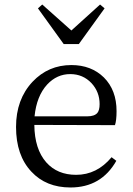

<svg xmlns="http://www.w3.org/2000/svg" viewBox="-20 -816 589 850"><path d="M292 14Q184 14 119 -56Q51 -128 51 -254Q51 -376 124 -454Q194 -528 296 -528Q384 -528 440 -473Q496 -417 496 -324Q496 -283 489 -262L132 -263Q133 -156 185 -97Q234 -42 317 -42Q409 -42 474 -120L495 -104Q428 14 292 14ZM133 -301H367Q398 -301 411 -316Q421 -328 421 -355Q421 -409 385 -448Q347 -488 291 -488Q232 -488 189 -442Q142 -391 133 -301ZM262 -621 148 -779 167 -796 296 -681 423 -796 443 -779 329 -621Z"/></svg>

Font: GenRyuMin TW R
Style: Regular
Weight: 400
Version: Version 1.501;PS 1;hotconv 16.6.51;makeotf.lib2.5.65220